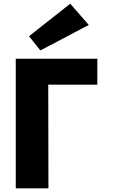

<svg xmlns="http://www.w3.org/2000/svg" viewBox="-20 -1021 612 1039"><path d="M137 -825 198.5 -748 460.3 -886 360.2 -1001ZM241.1 -562.9 242.1 -1.9H65.3V-703.1H506.7V-562.9Z"/></svg>

Font: Hussar
Style: BdWide
Weight: 700
Foundry: Cannot Into Space Fonts
Version: Version 2.00